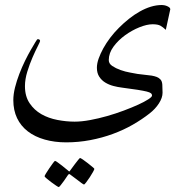

<svg xmlns="http://www.w3.org/2000/svg" viewBox="-20 -423 757 774"><path d="M648.4 -302.7Q637.7 -313 627.2 -319.1Q616.7 -325.2 595.2 -325.2Q572.3 -325.2 542 -313Q511.7 -300.8 484.1 -280.8Q456.5 -260.7 437.5 -234.9Q418.5 -209 418.5 -180.7Q418.5 -166.5 432.6 -157Q446.8 -147.5 466.1 -140.6Q485.4 -133.8 504.9 -130.4Q524.4 -127 534.2 -125Q550.8 -122.6 565.2 -121.3Q579.6 -120.1 591.3 -118.2Q603 -116.2 611.8 -112.8Q620.6 -109.4 626.5 -103Q633.3 -96.2 634.3 -82Q635.3 -67.9 635.3 -49.3Q635.3 -28.8 620.6 -6.1Q606 16.6 582.5 34.7Q552.7 58.1 515.4 79.6Q478 101.1 434.8 116.9Q391.6 132.8 344 141.8Q296.4 150.9 247.1 150.9Q199.7 150.9 160.2 139.6Q120.6 128.4 92.3 106.7Q64 85 48.8 53.2Q33.7 21.5 33.7 -19.5Q33.7 -43 40.5 -70.3Q47.4 -97.7 57.9 -125Q68.4 -152.3 80.8 -177.7Q93.3 -203.1 104.5 -222.4Q115.7 -241.7 122.8 -253.4Q129.9 -265.1 131.3 -265.1Q141.6 -265.1 141.6 -257.8Q141.6 -254.9 132.1 -236.3Q122.6 -217.8 111.1 -191.4Q99.6 -165 90.1 -134.3Q80.6 -103.5 80.6 -75.7Q80.6 -34.7 99.4 -6.8Q118.2 21 147 37.4Q175.8 53.7 211.4 60.5Q247.1 67.4 280.8 67.4Q309.1 67.4 343.3 61Q377.4 54.7 412.4 44.7Q447.3 34.7 479.7 22.5Q512.2 10.3 537.4 -1.2Q562.5 -12.7 577.6 -22.5Q592.8 -32.2 592.8 -37.6Q592.8 -43.5 588.4 -47.1Q584 -50.8 571.3 -54Q558.6 -57.1 534.4 -61Q510.3 -64.9 471.7 -69.8Q455.1 -71.8 437.3 -76.4Q419.4 -81.1 404.5 -90.1Q389.6 -99.1 380.1 -113.8Q370.6 -128.4 370.6 -149.9Q370.6 -167 377.7 -187Q384.8 -207 396.5 -228.3Q408.2 -249.5 424.3 -270.8Q440.4 -292 459.5 -311Q479 -330.6 500.2 -347.4Q521.5 -364.3 543.7 -376.7Q565.9 -389.2 588.1 -396Q610.4 -402.8 632.8 -402.8Q635.7 -402.8 641.6 -401.9Q647.5 -400.9 652.8 -398.7Q658.2 -396.5 662.4 -393.3Q666.5 -390.1 666.5 -385.7ZM360.4 257.8Q360.4 260.3 354.7 270.5Q349.1 280.8 341.8 291.7Q334.5 302.7 327.6 311.8Q320.8 320.8 318.4 320.8Q316.9 320.8 308.3 314.7Q299.8 308.6 290 300.8Q278.8 292.5 263.7 281.2Q261.2 278.8 259.3 278.8Q257.3 278.8 254.9 281.2Q245.6 295.4 237.8 306.2Q231 315.4 224.9 323.2Q218.8 331.1 216.8 331.1Q214.8 331.1 205.8 325Q196.8 318.8 186.5 311.3Q176.3 303.7 168 296.6Q159.7 289.6 159.7 287.6Q159.7 285.2 165.8 275.4Q171.9 265.6 179.4 254.4Q187 243.2 193.6 234.4Q200.2 225.6 201.7 225.6Q204.6 225.6 212.9 231.9Q221.2 238.3 230.5 245.1Q241.2 253.4 253.9 264.2Q257.8 268.1 259.3 268.1Q261.2 268.1 263.7 263.2Q272.9 250 281.7 238.8Q288.6 230 294.9 221.9Q301.3 213.9 302.7 213.9Q304.7 213.9 314.2 220.2Q323.7 226.6 333.7 234.6Q343.8 242.7 352.1 249.5Q360.4 256.3 360.4 257.8Z"/></svg>

Font: Kitab
Style: Regular
Weight: 400
Designer: SIL International
Foundry: Khaled Hosny
Version: Version 1.000